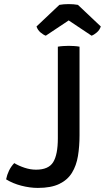

<svg xmlns="http://www.w3.org/2000/svg" viewBox="-20 -912 515 942"><path d="M49.9 -111.8Q72.2 -98.3 100.7 -88.9Q129.2 -79.5 156.9 -79.5Q218.2 -79.5 241 -116.5Q263.8 -153.6 263.8 -233.5V-683Q275.9 -685.2 290.8 -686.1Q305.7 -687.1 317.6 -687.1Q329.7 -687.1 344 -686.1Q358.3 -685.2 370.2 -683V-248.5Q370.2 -193.7 362.5 -146.7Q354.7 -99.6 333.1 -64.4Q311.5 -29.2 271 -9.6Q230.6 10 165.6 10Q127.1 10 84.8 -0.9Q42.6 -11.8 10 -32.1Q14.2 -54 24.2 -74.8Q34.3 -95.5 49.9 -111.8ZM362.4 -888.1 474.6 -782.1Q468.9 -764.9 455 -752.9Q441 -741 429.2 -736.9L316.9 -811.8L204.7 -736.9Q192.8 -741 178.7 -752.9Q164.7 -764.9 159.1 -782.1L271.2 -888.1Q292 -891.9 316.9 -891.9Q341.8 -891.9 362.4 -888.1Z"/></svg>

Font: Signika SC
Style: Regular
Weight: 300
Designer: Anna Giedryś
Foundry: Anna Giedryś
Version: Version 2.000